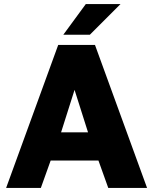

<svg xmlns="http://www.w3.org/2000/svg" viewBox="-20 -920 750 940"><path d="M10 0 265 -700H445L700 0H510L462 -134H228L180 0ZM279 -272H411L345 -480ZM290 -750 400 -900H570L420 -750Z"/></svg>

Font: Golos Text VF
Style: Regular
Weight: 400
Designer: A.Korolkova, Vitaly Kuzmin
Foundry: ParaType Ltd
Version: Version 2.003